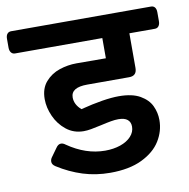

<svg xmlns="http://www.w3.org/2000/svg" viewBox="-105 -702 769 781"><g transform="rotate(-10 279.5 -311.5)"><path d="M590.3 -602.5V-565.9Q590.3 -553.2 584.7 -545.7Q579.1 -538.1 568.8 -538.1H463.4V-395Q463.4 -362.3 431.6 -362.3H258.3Q190.9 -362.3 190.9 -320.8Q190.9 -291.5 217.8 -268.1Q317.4 -293.5 376 -293.5Q431.6 -293.5 464.1 -274.7Q496.6 -255.9 509.5 -228Q522.5 -200.2 522.5 -169.4Q522.5 -124 497.6 -83.7Q472.7 -43.5 420.2 -18.1Q367.7 7.3 289.1 7.3Q229.5 7.3 176.3 -9.5Q123 -26.4 73.2 -58.1Q59.6 -66.9 59.6 -78.6Q59.6 -88.4 65.9 -96.7L90.8 -131.3Q99.6 -144.5 111.3 -144.5Q120.1 -144.5 129.4 -137.2Q204.6 -85 284.2 -85Q318.8 -85 347.2 -94.7Q375.5 -104.5 391.8 -122.3Q408.2 -140.1 408.2 -162.6Q408.2 -181.2 396 -191.4Q383.8 -201.7 358.4 -201.7Q344.2 -201.7 327.4 -198.7Q310.5 -195.8 285.2 -189.9Q259.3 -184.1 242.7 -181.2Q226.1 -178.2 211.9 -178.2Q170.9 -178.2 140.4 -202.4Q109.9 -226.6 93.8 -262.7Q77.6 -298.8 77.6 -334Q77.6 -377.9 101.3 -405Q125 -432.1 159.7 -443.6Q194.3 -455.1 230 -455.1L351.6 -454.6V-538.1H-8.8Q-19 -538.1 -24.9 -545.7Q-30.8 -553.2 -30.8 -565.9V-602.5Q-30.8 -615.7 -24.9 -622.8Q-19 -629.9 -8.8 -629.9H568.8Q579.1 -629.9 584.7 -622.8Q590.3 -615.7 590.3 -602.5Z"/></g></svg>

Font: Jaldi
Style: Bold
Weight: 400
Designer: Pablo Cosgaya and Nicolas Silva
Foundry: Omnibus-Type
Version: Version 1.007